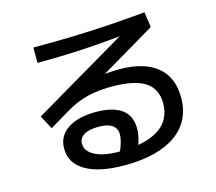

<svg xmlns="http://www.w3.org/2000/svg" viewBox="-112 -900 1225 1090"><g transform="rotate(-15 500.0 -355.0)"><path d="M491 50Q344 50 263.5 3Q183 -44 183 -130Q183 -203 243.5 -244Q304 -285 410 -285Q511 -285 562 -247Q613 -209 613 -135Q613 -107 605.5 -76Q598 -45 582 -10L481 -22Q496 -57 503 -82Q510 -107 510 -126Q510 -200 403 -200Q348 -200 318 -182Q288 -164 288 -131Q288 -86 340 -59.5Q392 -33 479 -33Q634 -33 713.5 -84Q793 -135 793 -234Q793 -320 730 -360.5Q667 -401 535 -401Q481 -401 435 -394Q389 -387 348 -372Q307 -357 266 -333L145 -261L102 -341L685 -684L683 -668Q596 -659 510.5 -652.5Q425 -646 339 -643Q253 -640 163 -640V-730Q285 -730 394 -733Q503 -736 608.5 -743Q714 -750 824 -760L837 -670L343 -378L293 -428Q325 -441 363 -451.5Q401 -462 441.5 -469.5Q482 -477 522.5 -481Q563 -485 600 -485Q746 -485 823 -422Q900 -359 900 -240Q900 -101 794 -25.5Q688 50 491 50Z"/></g></svg>

Font: M PLUS 2 Thin Medium
Style: Regular
Weight: 500
Version: Version 1.001